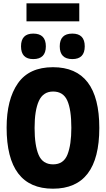

<svg xmlns="http://www.w3.org/2000/svg" viewBox="-20 -1131 640 1160"><path d="M459 -1002V-1111H140V-1002ZM257 -851Q257 -928 181 -928Q107 -928 107 -851Q107 -774 181 -774Q257 -774 257 -851ZM492 -851Q492 -928 417 -928Q341 -928 341 -851Q341 -774 417 -774Q492 -774 492 -851ZM580 -358Q580 -725 300 -725Q156 -725 88 -627.5Q20 -530 20 -360Q20 9 300 9Q580 9 580 -358ZM189 -358Q189 -465 215 -521.5Q241 -578 301 -578Q362 -578 386.5 -523.5Q411 -469 411 -359Q411 -256 387.5 -197Q364 -138 301 -138Q238 -138 213.5 -195Q189 -252 189 -358Z"/></svg>

Font: Noto Sans Mono UI ExtraBold
Style: Regular
Weight: 800
Designer: Monotype Design team
Foundry: Monotype Imaging Inc.
Version: 1.000